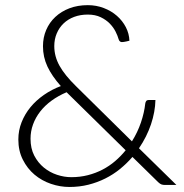

<svg xmlns="http://www.w3.org/2000/svg" viewBox="-20 -736 732 764"><path d="M329.5 -715.5Q363 -715.5 393 -704Q423 -692.5 445.2 -673Q467.5 -653.5 480.8 -627.8Q494 -602 495 -574Q488 -572.5 482.5 -571Q471 -568.5 464.5 -568.5Q460.5 -568.5 457 -571.5Q453.5 -574.5 452 -580Q448.5 -593 440 -610Q431.5 -627 417 -642Q402.5 -657 380.8 -667.5Q359 -678 329.5 -678Q299.5 -678 275 -668.8Q250.5 -659.5 233 -642.8Q215.5 -626 205.8 -603Q196 -580 196 -552.5Q196 -511.5 217 -474Q238 -436.5 282 -393.5L505 -173.5Q527.5 -209.5 540.8 -248.5Q554 -287.5 558 -324Q559 -330.5 562 -334.2Q565 -338 571 -338H598.5Q597.5 -291 580.8 -241.2Q564 -191.5 533 -146L682 0H637.5Q628.5 0 622.8 -2Q617 -4 609.5 -11L507 -111.5Q484.5 -85.5 457.5 -63.5Q430.5 -41.5 399 -25.8Q367.5 -10 331.8 -1Q296 8 256.5 8Q219 8 182.5 -4.5Q146 -17 117.2 -41.2Q88.5 -65.5 70.8 -100.8Q53 -136 53 -181Q53 -217 66 -249.8Q79 -282.5 101.5 -309.8Q124 -337 155 -358.5Q186 -380 222 -393.5Q186.5 -433.5 168.8 -471.2Q151 -509 151 -552Q151 -587 163.8 -616.8Q176.5 -646.5 200 -668.5Q223.5 -690.5 256.2 -703Q289 -715.5 329.5 -715.5ZM101.5 -184Q101.5 -145.5 116.2 -117Q131 -88.5 154.5 -69.2Q178 -50 206.8 -40.5Q235.5 -31 263.5 -31Q298.5 -31 329.8 -39Q361 -47 388.2 -61.2Q415.5 -75.5 438.2 -95Q461 -114.5 480 -138L250.5 -363.5Q247.5 -366 245 -369Q212 -355 185.2 -335.5Q158.5 -316 140 -292.2Q121.5 -268.5 111.5 -241Q101.5 -213.5 101.5 -184Z"/></svg>

Font: o
Style: Regular
Weight: 300
Designer: Lukasz Dziedzic
Foundry: Lukasz Dziedzic
Version: Version 1.104; Western+Polish opensource; ttfautohint (v1.8.